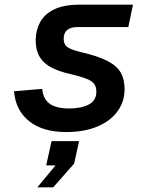

<svg xmlns="http://www.w3.org/2000/svg" viewBox="-20 -554 640 823"><path d="M264 12Q163 12 105 -34.5Q47 -81 40 -163L161 -173Q165 -129 193.5 -109Q222 -89 276 -89Q328 -89 360.5 -106Q393 -123 393 -161Q393 -180 384.5 -193Q376 -206 351.5 -216Q327 -226 280 -237Q201 -255 167 -288.5Q133 -322 133 -381Q133 -423 151.5 -458Q170 -493 211.5 -513.5Q253 -534 322 -534H550L530 -438H313Q253 -438 253 -388Q253 -365 267 -353.5Q281 -342 325 -331Q400 -314 441 -292.5Q482 -271 498 -242Q514 -213 514 -172Q514 -118 483.5 -76.5Q453 -35 397 -11.5Q341 12 264 12ZM140 249 218 155H178L201 51H319L298 147L208 249Z"/></svg>

Font: Geist Mono SemiBold
Style: Italic
Weight: 600
Italic angle: -12°
Monospace: yes
Designer: Basement.studio, Andrés Briganti, Mateo Zaragoza
Foundry: Basement.studio, Vercel, Andrés Briganti, Guido Ferreyra, Mateo Zaragoza
Version: Version 1.500; ttfautohint (v1.8.4.7-5d5b)